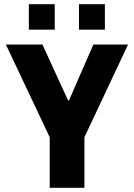

<svg xmlns="http://www.w3.org/2000/svg" viewBox="-20 -899 640 919"><path d="M218 0V-242L8 -686H183L306 -418H310L427 -686H593L384 -242V0ZM118 -757V-879H242V-757ZM358 -757V-879H482V-757Z"/></svg>

Font: Chivo Mono
Style: Bold
Weight: 700
Monospace: yes
Designer: Hector Gatti
Foundry: Omnibus-Type
Version: Version 1.008; ttfautohint (v1.8.4.7-5d5b)